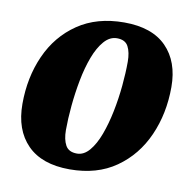

<svg xmlns="http://www.w3.org/2000/svg" viewBox="-67 -597 689 685"><g transform="rotate(10 278.0 -255.0)"><path d="M228 20Q127 20 74.5 -33.5Q22 -87 22 -181Q22 -277 57.5 -356.5Q93 -436 162 -483Q231 -530 330 -530Q431 -530 483 -477Q535 -424 535 -332Q535 -236 499.5 -156Q464 -76 395.5 -28Q327 20 228 20ZM244 -40Q269 -40 289 -63.5Q309 -87 323.5 -126Q338 -165 347.5 -212Q357 -259 361.5 -306.5Q366 -354 366 -394Q366 -428 355 -449Q344 -470 314 -470Q288 -470 267.5 -446.5Q247 -423 232.5 -384.5Q218 -346 209 -299Q200 -252 195.5 -204Q191 -156 191 -116Q191 -82 202.5 -61Q214 -40 244 -40Z"/></g></svg>

Font: Sansita Swashed
Style: Bold
Weight: 700
Designer: Pablo Cosgaya
Foundry: Omnibus-Type
Version: Version 1.003; ttfautohint (v1.8.3)